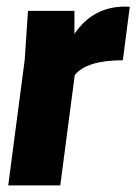

<svg xmlns="http://www.w3.org/2000/svg" viewBox="-20 -563 425 583"><path d="M163 0H5L55 -381L65 -530H206V-460Q262 -543 360 -543Q371 -543 374 -542L353 -380Q243 -380 207 -335Z"/></svg>

Font: Tanohe Sans
Style: Bold Italic
Weight: 700
Designer: Village Type and Design LLC & Cristiano Sobral
Foundry: Cooper Hewitt Smithsonian Design Museum
Version: Version 1.00;September 29, 2021;FontCreator 13.0.0.2655 64-b